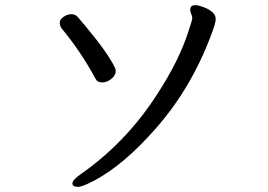

<svg xmlns="http://www.w3.org/2000/svg" viewBox="-20 -703 1040 745"><path d="M377 -383Q358 -383 351 -397Q293 -504 219 -593Q212 -603 212 -615Q212 -628 227 -638Q242 -648 257 -648Q273 -648 283 -635.5Q293 -623 313 -600Q400 -496 427 -438Q429 -431 429 -427Q429 -410 411.5 -396.5Q394 -383 377 -383ZM283 22Q261 22 261 9Q261 -5 293 -27Q470 -151 589 -336Q676 -469 712 -584Q726 -625 726 -633Q726 -640 722 -648.5Q718 -657 718 -665Q718 -683 738 -683Q749 -683 768 -676Q817 -658 817 -629Q817 -621 812 -603Q734 -374 584 -204Q462 -65 349 -4Q300 22 283 22Z"/></svg>

Font: LXGW WenKai Mono Medium
Style: Regular
Weight: 500
Monospace: yes
Designer: LXGW / Fontworks Inc.
Foundry: LXGW / Fontworks Inc.
Version: Version 1.520; June 14, 2025